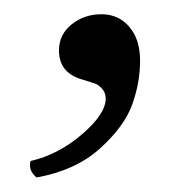

<svg xmlns="http://www.w3.org/2000/svg" viewBox="-20 -115 259 267"><path d="M62 -44.9Q62 -66.9 79.6 -81.1Q97.2 -95.2 121.1 -95.2Q145 -95.2 159.9 -77.6Q174.8 -60.1 174.8 -30.8Q174.8 0 163.8 30.5Q152.8 61 118.9 91.6Q85 122.1 30.8 131.8Q19 122.1 22.5 108.9Q61 100.1 94 71.8Q127 43.5 127 22Q127 14.2 122.1 8.5Q117.2 2.9 111.6 1Q106 -1 96.2 -3.9Q62 -12.7 62 -44.9Z"/></svg>

Font: Linux Libertine
Style: Italic
Weight: 400
Italic angle: -12°
Designer: Philipp H. Poll
Foundry: Philipp H. Poll
Version: Version 5.1.6 ; ttfautohint (v0.9)